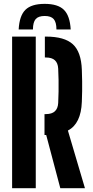

<svg xmlns="http://www.w3.org/2000/svg" viewBox="-20 -993 489 1013"><path d="M298.2 0 223.8 -280.7H214.8V-391H221.6Q253.9 -391 269.7 -406Q285.5 -420.9 287 -449.5Q288.5 -478.5 289 -509.5Q289.5 -540.4 289 -571.3Q288.5 -602.2 287 -631.2Q285.5 -660.2 269.8 -674.9Q254 -689.7 221.9 -689.7H216.7V-800H221.9Q320.6 -800 364.6 -759.3Q408.6 -718.7 411.8 -624.8Q413.1 -591.7 413.4 -565.1Q413.7 -538.5 413.4 -512.6Q413.1 -486.7 411.8 -456Q407.7 -340.5 338.3 -304.1L428.2 0ZM43.9 0V-800H168.7V0ZM215.8 -972.6Q285.3 -972.6 317 -941.4Q348.8 -910.2 353 -837.7H277.8Q277.7 -875.8 263.3 -892.3Q249 -908.7 215.8 -908.7Q182.7 -908.7 168.3 -892.3Q154 -875.8 153.8 -837.7H78.5Q82.4 -910.2 114.2 -941.4Q146.1 -972.6 215.8 -972.6Z"/></svg>

Font: Big Shoulders Stencil Thin
Style: Regular
Weight: 100
Designer: Patric King
Foundry: XO Type Co
Version: Version 2.001